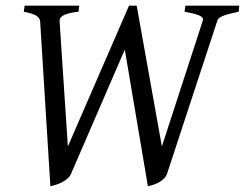

<svg xmlns="http://www.w3.org/2000/svg" viewBox="-20 -635 855 670"><path d="M813 -594.2Q798.8 -590.8 786.1 -587.9Q773.4 -585 763.7 -581.5Q753.9 -578.1 747.3 -574Q740.7 -569.8 738.8 -564L563 -28.8Q559.1 -18.1 550.5 -10.3Q542 -2.4 532 2.7Q522 7.8 512 10.7Q502 13.7 496.1 15.1L415.5 -461.9L228 -28.8Q223.1 -17.6 213.4 -10Q203.6 -2.4 192.9 2.7Q182.1 7.8 171.9 10.7Q161.6 13.7 155.8 15.1L120.1 -560.1Q119.1 -572.3 106.9 -580.1Q94.7 -587.9 63 -594.2L65.9 -615.2H256.8L253.9 -594.2Q232.4 -591.8 219.2 -588.1Q206.1 -584.5 199 -580.1Q191.9 -575.7 189.7 -570.6Q187.5 -565.4 188 -560.1L216.8 -124L430.2 -615.2H457L544.9 -124L688 -564Q689.9 -569.8 685.8 -574.2Q681.6 -578.6 672.9 -582Q664.1 -585.4 651.6 -588.4Q639.2 -591.3 624 -594.2L627 -615.2H814.9Z"/></svg>

Font: Gentium Plus Eur
Style: Italic
Weight: 400
Italic angle: -8°
Designer: J. Victor Gaultney, Annie Olsen, Iska Routamaa, Becca Hirsbrunner
Foundry: SIL International
Version: Version 5.000